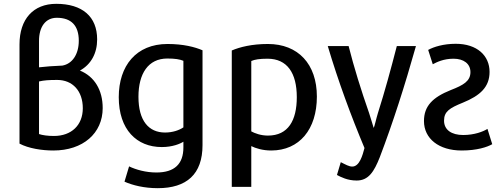

<svg xmlns="http://www.w3.org/2000/svg" viewBox="-20 -773 2622 1004"><path d="M488 -567C488 -494 456 -436 398 -404C474 -373 517 -302 517 -208C517 -76 414 14 259 14C199 14 129 3 82 -22V-541C82 -673 154 -753 274 -753C411 -753 488 -686 488 -567ZM413 -207C413 -297 360 -355 279 -355C235 -355 209 -353 184 -347V-72C202 -66 229 -62 262 -62C354 -62 413 -119 413 -207ZM184 -421C217 -425 259 -428 306 -430C358 -439 392 -489 392 -560C392 -639 353 -680 277 -680C219 -680 184 -634 184 -559Z M1039 -14C1039 138 956 211 805 211C734 211 674 196 631 177L655 97C690 114 742 129 798 129C893 129 939 84 939 -2V-32C922 -21 882 -4 826 -4C695 -4 601 -95 601 -265C601 -429 692 -543 856 -543C939 -543 1000 -527 1039 -510ZM939 -107V-455C920 -463 895 -467 855 -467C755 -467 704 -388 704 -267C704 -141 758 -80 843 -80C883 -80 917 -92 939 -107Z M1637 -268C1637 -97 1546 14 1398 14C1353 14 1316 2 1294 -9V204H1192V-509C1234 -527 1297 -543 1381 -543C1539 -543 1637 -438 1637 -268ZM1532 -265C1532 -391 1482 -466 1379 -466C1338 -466 1312 -462 1294 -454V-86C1312 -76 1344 -64 1381 -64C1487 -64 1532 -143 1532 -265Z M2155 -532C2097 -326 2035 -132 1966 49C1936 125 1907 171 1845 171C1797 171 1763 153 1742 142L1762 75C1788 88 1805 98 1822 98C1860 98 1876 39 1886 1C1816 -166 1749 -347 1694 -532H1803C1831 -421 1868 -302 1910 -182C1921 -149 1929 -119 1934 -104C1938 -109 1947 -152 1956 -181C1993 -298 2023 -408 2055 -532Z M2197 -140C2197 -218 2242 -264 2337 -302C2404 -328 2440 -349 2440 -396C2440 -440 2404 -466 2352 -466C2299 -466 2264 -448 2243 -437L2219 -512C2248 -528 2299 -544 2363 -544C2475 -544 2540 -482 2540 -397C2540 -318 2491 -273 2400 -236C2331 -208 2302 -190 2302 -142C2302 -94 2341 -67 2402 -67C2461 -67 2507 -85 2529 -99C2533 -87 2550 -31 2554 -19C2528 -4 2474 14 2394 14C2275 14 2197 -48 2197 -140Z"/></svg>

Font: Repo Medium
Style: Regular
Weight: 500
Designer: Stefan Peev
Foundry: Context Ltd
Version: Version 1.502